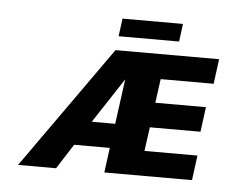

<svg xmlns="http://www.w3.org/2000/svg" viewBox="-35 -368 493 408"><g transform="rotate(5 211.5 -164.5)"><path d="M228 -201 215 -105H165ZM132 -53H208L201 0H388L395 -53H282L289 -104H397L404 -157H296L303 -208H416L423 -261H202L17 0H98ZM211 -329 206 -291H335L340 -329Z"/></g></svg>

Font: Hussar Tani
Style: DwaKurs
Weight: 700
Foundry: Cannot Into Space Fonts
Version: Version 0.92